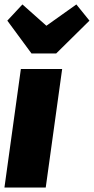

<svg xmlns="http://www.w3.org/2000/svg" viewBox="-23 -845 423 865"><path d="M257 -534 183 0H-3L71 -534ZM321 -825 380 -752 230 -604H119L10 -752L78 -825L186 -729Z"/></svg>

Font: Fira Sans Condensed Black
Style: Italic
Weight: 900
Width: 3
Italic angle: -8°
Designer: Carrois Corporate & Edenspiekermann AG
Foundry: Carrois Corporate GbR & Edenspiekermann AG
Version: Version 4.203